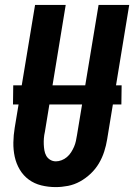

<svg xmlns="http://www.w3.org/2000/svg" viewBox="-20 -755 547 783"><path d="M207 8Q177 8 148.5 1Q120 -6 97.5 -22.5Q75 -39 60.5 -63.5Q46 -88 40 -116Q34 -144 34.5 -174Q35 -204 40 -234L123 -735H248L163 -217Q160 -204 159 -191.5Q158 -179 158.5 -166.5Q159 -154 161 -142Q163 -130 168.5 -120Q174 -110 184.5 -103.5Q195 -97 208 -97Q219 -97 231 -101.5Q243 -106 253 -114.5Q263 -123 270 -134Q277 -145 282 -156.5Q287 -168 289.5 -180Q292 -192 294 -204L382 -735H507L417 -187Q413 -162 405 -137Q397 -112 383.5 -89Q370 -66 350 -47Q330 -28 306.5 -15Q283 -2 257.5 3Q232 8 207 8ZM475 -329H33L34 -407H476Z"/></svg>

Font: Iosevka Term Curly XBd Obl
Style: Regular
Weight: 800
Italic angle: -9°
Designer: Belleve Invis
Foundry: Belleve Invis
Version: Version 32.3.0